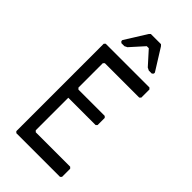

<svg xmlns="http://www.w3.org/2000/svg" viewBox="-279 -995 1069 1069"><g transform="rotate(45 256.0 -460.0)"><path d="M88 0 80 -8V-696L88 -704H432L440 -696V-632L432 -624H161L153 -616V-424L161 -416H368L376 -408V-352L368 -344H153V-88L161 -80H432L440 -72V-8L432 0ZM147 -768 139 -776V-784L219 -912L227 -920H307L315 -912L395 -784V-776L387 -768H363L347 -776L275 -856H259L187 -776L171 -768Z"/></g></svg>

Font: Hasubi Mono
Style: Regular
Weight: 400
Designer: Eli Heuer
Foundry: Eli Heuer
Version: Version 1.000